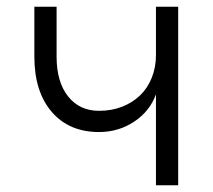

<svg xmlns="http://www.w3.org/2000/svg" viewBox="-20 -550 631 570"><path d="M443 0V-270Q425 -220 378.5 -189Q332 -158 274 -158Q185 -158 133.5 -218Q82 -278 82 -382V-530H148V-382Q148 -307 182 -264Q216 -221 274 -221Q311 -221 342 -233Q373 -245 395.5 -266.5Q418 -288 430.5 -319Q443 -350 443 -387V-530H509V0Z"/></svg>

Font: Geist Light
Style: Regular
Weight: 400
Designer: Basement.studio, Andrés Briganti, Mateo Zaragoza
Foundry: Basement.studio, Vercel, Andrés Briganti, Guido Ferreyra, Mateo Zaragoza
Version: Version 1.401